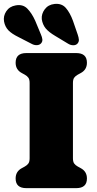

<svg xmlns="http://www.w3.org/2000/svg" viewBox="-48 -975 504 995"><path d="M330 -155Q330 -137 336.2 -128Q342.5 -119 355 -112L370.5 -103.5Q402.5 -86.5 402.5 -50Q402.5 0 347 0H88.5Q33 0 33 -50Q33 -86.5 65 -103.5L80.5 -112Q93 -119 99.2 -128Q105.5 -137 105.5 -155V-545Q105.5 -563 99.2 -572Q93 -581 80.5 -588L65 -596.5Q33 -613.5 33 -650Q33 -700 88.5 -700H347Q402.5 -700 402.5 -650Q402.5 -613.5 370.5 -596.5L355 -588Q342.5 -581 336.2 -572Q330 -563 330 -545ZM330 -867.5 355 -795Q360 -780.5 360.8 -769Q361.5 -757.5 352.5 -748Q344 -740 330.5 -740.5Q317 -741 305 -748.5L239.5 -788Q204.5 -808.5 188.5 -828.2Q172.5 -848 168.5 -875.5Q166 -903 184 -927Q202 -951 234.5 -954.5Q272 -958.5 293.5 -933.5Q315 -908.5 330 -867.5ZM134.5 -867.5 164 -796.5Q170 -783 171.5 -771.2Q173 -759.5 164.5 -750Q156.5 -741.5 143.2 -741Q130 -740.5 117.5 -747L49.5 -782Q12.5 -800 -4.8 -818.2Q-22 -836.5 -27 -863.5Q-32 -891.5 -15.5 -916.5Q1 -941.5 33 -947Q70 -954 93.2 -930.8Q116.5 -907.5 134.5 -867.5Z"/></svg>

Font: Fraunces 72pt S100 Black
Style: Regular
Weight: 900
Version: Version 1.000; ttfautohint (v1.8.3)